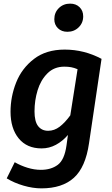

<svg xmlns="http://www.w3.org/2000/svg" viewBox="-20 -817 614 1057"><path d="M539 -493 470 -28Q451 104 386.5 162Q322 220 208 220Q161 220 109.5 205Q58 190 17 165L61 76Q94 95 131.5 106.5Q169 118 205 118Q261 118 298 90.5Q335 63 346 -16L354 -74Q325 -40 288 -20Q251 0 209 0Q128 0 83 -55Q38 -110 38 -202Q38 -285 69 -363Q100 -441 167 -492.5Q234 -544 336 -544Q443 -544 539 -493ZM170 -204Q170 -148 190 -122.5Q210 -97 245 -97Q279 -97 308.5 -119.5Q338 -142 367 -182L407 -436Q388 -444 371.5 -447Q355 -450 334 -450Q278 -450 241 -413Q204 -376 187 -320Q170 -264 170 -204ZM279 -711Q279 -748 304 -772.5Q329 -797 366 -797Q398 -797 418 -777.5Q438 -758 438 -727Q438 -691 413 -666.5Q388 -642 351 -642Q319 -642 299 -661.5Q279 -681 279 -711Z"/></svg>

Font: FiraGO Medium
Style: Italic
Weight: 500
Italic angle: -8°
Designer: bBox Type GmbH
Foundry: bBox Type GmbH
Version: Version 1.001